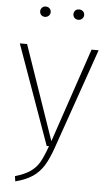

<svg xmlns="http://www.w3.org/2000/svg" viewBox="-61 -763 573 1000"><g transform="rotate(5 225.5 -262.5)"><path d="M249 2Q228 63 205.5 99.5Q183 136 149 159.5Q115 183 58 198L54 171Q105 156 134 135.5Q163 115 180 85.5Q197 56 217 0H205L19 -520H57L227 -27L394 -520H431ZM165 -696Q165 -685 157 -677Q149 -669 137 -669Q125 -669 117.5 -677Q110 -685 110 -696Q110 -707 117.5 -715Q125 -723 137 -723Q149 -723 157 -715.5Q165 -708 165 -696ZM340 -696Q340 -685 332 -677Q324 -669 312 -669Q299 -669 291.5 -677Q284 -685 284 -696Q284 -708 291.5 -715.5Q299 -723 312 -723Q324 -723 332 -715.5Q340 -708 340 -696Z"/></g></svg>

Font: FiraGO UltraLight
Style: Regular
Weight: 200
Designer: bBox Type
Foundry: bBox Type GmbH
Version: Version 1.001